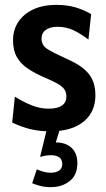

<svg xmlns="http://www.w3.org/2000/svg" viewBox="-20 -529 436 788"><path d="M186 10Q140.5 10 103.8 0.8Q67 -8.5 30 -26L41 -132Q76 -110.5 110 -96.8Q144 -83 179.5 -83Q215 -83 233.8 -95.5Q252.5 -108 252.5 -132.5Q252.5 -150.5 243.8 -162.8Q235 -175 216 -185.8Q197 -196.5 166 -209.5Q124 -227.5 94.5 -247.2Q65 -267 49.2 -294.8Q33.5 -322.5 33.5 -363.5Q33.5 -406.5 55.2 -439.2Q77 -472 116.8 -490.5Q156.5 -509 211 -509Q255 -509 289.8 -498.8Q324.5 -488.5 354 -471L343 -366.5Q313.5 -389.5 283 -404.2Q252.5 -419 216 -419Q186 -419 168.2 -406.5Q150.5 -394 150.5 -370Q150.5 -343 174 -328Q197.5 -313 248.5 -290Q279.5 -276.5 302.5 -262Q325.5 -247.5 341 -229.8Q356.5 -212 364 -189.5Q371.5 -167 371.5 -138Q371.5 -91.5 349.2 -58.2Q327 -25 285.5 -7.5Q244 10 186 10ZM202 79 167 63Q177.5 59.5 187.5 57.5Q197.5 55.5 208.5 55.5Q250 55.5 273.8 77.8Q297.5 100 297.5 141Q297.5 189.5 266 214.2Q234.5 239 189 239Q164 239 145 234Q126 229 112 223L131 166Q145 172 159 176Q173 180 188.5 180Q210 180 222.8 171Q235.5 162 235.5 144.5Q235.5 126 223.8 117Q212 108 188.5 108Q177.5 108 167 109.8Q156.5 111.5 144.5 115L172.5 0H226Z"/></svg>

Font: Cabin
Style: Bold
Weight: 700
Width: 4
Designer: Pablo Impallari
Foundry: Pablo Impallari. http://www.impallari.com Igino Marini. http://www.ikern.com
Version: Version 3.001